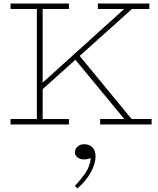

<svg xmlns="http://www.w3.org/2000/svg" viewBox="-20 -706 894 1089"><path d="M205 -185V-222L700 -669H744ZM40 0V-31H371V0ZM189 -18V-669H222V-18ZM40 -655V-686H371V-655ZM548 0V-31H840V0ZM700 -13 396 -381 421 -402 741 -13ZM535 -655V-686H827V-655ZM522 180Q522 223 494.5 272.5Q467 322 419 363L405 348Q441 310 466 272.5Q491 235 495 191Q483 195 475 196.5Q467 198 453 198Q435 198 420 187Q405 176 405 157Q405 138 420.5 125Q436 112 457 112Q487 112 504.5 130.5Q522 149 522 180Z"/></svg>

Font: BioRhyme ExtraLight
Style: Regular
Weight: 250
Designer: Aoife Mooney
Foundry: Aoife Mooney Type
Version: Version 1.600;gftools[0.9.33]